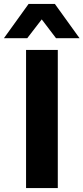

<svg xmlns="http://www.w3.org/2000/svg" viewBox="-46 -960 426 980"><path d="M87 0V-705H249V0ZM-26 -765 100 -940H234L360 -765H240L167 -861L93 -765Z"/></svg>

Font: Nunito Sans 8pt ExtraBold
Style: Regular
Weight: 800
Version: Version 3.101;gftools[0.9.27]